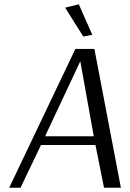

<svg xmlns="http://www.w3.org/2000/svg" viewBox="-20 -879 608 899"><path d="M349 -859 412 -716 370 -708 285 -843ZM422 -650 546 0H467L427 -200H172L76 0H23L333 -650ZM191 -241H419L356 -592Z"/></svg>

Font: Arsenal
Style: Italic
Weight: 400
Italic angle: -9.10001°
Designer: Andrij Shevchenko
Foundry: Stairsfor
Version: Version 2.001;PS 002.001;hotconv 1.0.88;makeotf.lib2.5.64775